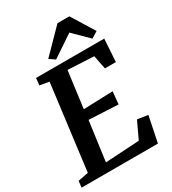

<svg xmlns="http://www.w3.org/2000/svg" viewBox="-237 -1099 1089 1218"><g transform="rotate(-30 307.5 -490.0)"><path d="M-1 -46.9 74.7 -61.5 153.8 -683.6 85.9 -695.8 91.3 -747.1H590.8L580.1 -581.1H500L480 -681.6L289.6 -691.4L254.4 -423.8L469.7 -431.2L460.9 -339.8L246.6 -350.1L207.5 -61.5L456.5 -76.2L514.2 -199.2L591.3 -188L552.7 0H-6.8ZM218.8 -813 382.8 -980H469.7L572.8 -813L525.9 -784.2L418 -890.6L259.8 -784.7Z"/></g></svg>

Font: Brush Lettering One
Style: Bold Italic
Weight: 400
Italic angle: -7°
Designer: Eben Sorkin
Foundry: Eben Sorkin
Version: Version 1.001